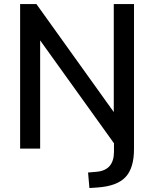

<svg xmlns="http://www.w3.org/2000/svg" viewBox="-20 -739 766 955"><path d="M424.8 196.3 418 119.1 462.9 115.2Q546.9 106.4 546.9 15.6V-26.4L179.7 -538.1V0H80.1V-718.8H161.1L545.9 -181.6V-718.8H646.5V2.9Q646.5 96.7 604.5 141.6Q562.5 186.5 466.8 193.4Z"/></svg>

Font: Min Sans Medium
Style: Regular
Weight: 500
Designer: Jinseong-Kim, NotoSansCJK, Nunito
Foundry: Jinseong-Kim
Version: Version 1.400;Glyphs 3.1.2 (3151)